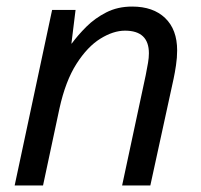

<svg xmlns="http://www.w3.org/2000/svg" viewBox="-20 -568 616 588"><path d="M24.9 0 139.6 -537.6H211.4L198.7 -434.6H199.7Q218.3 -460 244.4 -486.1Q270.5 -512.2 305.4 -530Q340.3 -547.9 384.8 -547.9Q449.2 -547.9 485.8 -512.7Q522.5 -477.5 522.5 -413.6Q522.5 -391.1 519 -368.2Q515.6 -345.2 511.7 -327.1L440.4 0H354L426.3 -337.9Q430.7 -359.9 433.3 -375.5Q436 -391.1 436 -404.8Q436 -474.1 362.8 -474.1Q327.1 -474.1 287.6 -449.7Q248 -425.3 214.4 -372.8Q180.7 -320.3 162.1 -235.8L111.8 0Z"/></svg>

Font: Open Sans
Style: Italic
Weight: 400
Italic angle: -12°
Designer: Monotype Design Team
Foundry: Monotype Imaging Inc.
Version: Version 3.000; ttfautohint (v1.8.4)